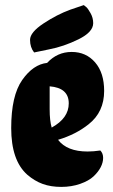

<svg xmlns="http://www.w3.org/2000/svg" viewBox="-20 -734 445 754"><path d="M114 -528Q98 -548 98 -577.5Q98 -607 151 -642Q204 -677 256 -696L309 -714Q313 -711 319 -706Q325 -701 335.5 -682.5Q346 -664 346 -643Q346 -608 288 -579.5Q230 -551 172 -540ZM87 -48Q24 -104 24 -231Q24 -358 67 -419.5Q110 -481 165 -487Q205 -530 261.5 -530Q318 -530 353.5 -489Q389 -448 389 -377Q389 -294 328 -246Q278 -206 208 -185Q243 -139 324 -139Q347 -139 374 -143Q385 -132 385 -114Q385 -96 375.5 -77.5Q366 -59 347.5 -41.5Q329 -24 295 -12Q261 0 220.5 0Q180 0 148 -11.5Q116 -23 87 -48ZM175 -395V-305Q175 -260 183 -233Q250 -270 250 -328Q250 -389 175 -395Z"/></svg>

Font: Chela One Cyrilic
Style: Regular
Weight: 400
Designer: Miguel Hernandez
Foundry: LatinoType
Version: Version 1.001